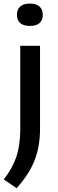

<svg xmlns="http://www.w3.org/2000/svg" viewBox="-34 -794 314 1048"><path d="M-13.5 185.5Q34.5 124.5 55.5 61.2Q76.5 -2 76.5 -86V-544H184.5V-90.5Q184.5 5 154.8 81.2Q125 157.5 56.5 233ZM58.5 -713Q58.5 -742.5 76.5 -758.5Q94.5 -774.5 129 -774.5Q163.5 -774.5 181.5 -758.5Q199.5 -742.5 199.5 -713Q199.5 -684 181.8 -668.2Q164 -652.5 129 -652.5Q94 -652.5 76.2 -668.2Q58.5 -684 58.5 -713Z"/></svg>

Font: Encode Sans Semi Expanded Medium
Style: Regular
Weight: 500
Width: 6
Designer: Multiple Designers
Foundry: Impallari Type
Version: Version 2.000